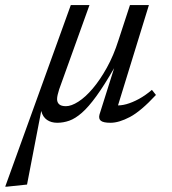

<svg xmlns="http://www.w3.org/2000/svg" viewBox="-84 -460 659 735"><path d="M369.5 -306 413.5 -440.5H486L362.5 -39.5L359.5 -57Q377 -55 399.8 -61.2Q422.5 -67.5 447.8 -81.2Q473 -95 497.5 -116L513 -96.5Q455.5 -34.5 413.5 -12.2Q371.5 10 339 10Q311.5 10 302 2.2Q292.5 -5.5 297 -22L353.5 -201H354Q315.5 -134 285 -92Q254.5 -50 229.2 -28Q204 -6 181.2 2Q158.5 10 135 10Q112 10 96 -1Q80 -12 74.2 -34Q68.5 -56 76.5 -88L86.5 -101L19.5 246.5L-56.5 254.5H-64L187 -440.5H258.5L142.5 -118Q139 -107 136.8 -97.5Q134.5 -88 134.5 -80.5Q134.5 -68 142.5 -60.8Q150.5 -53.5 168.5 -53.5Q189 -53.5 216 -70.8Q243 -88 271 -121Q299 -154 325 -200.8Q351 -247.5 369.5 -306Z"/></svg>

Font: Newsreader 16pt 16pt
Style: Italic
Weight: 400
Italic angle: -17°
Version: Version 1.003